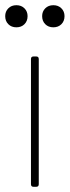

<svg xmlns="http://www.w3.org/2000/svg" viewBox="-46 -718 268 738"><path d="M73 -10V-491Q73 -501 83 -501H93Q103 -501 103 -491V-10Q103 0 93 0H83Q73 0 73 -10ZM116 -656Q116 -674 128 -686Q140 -698 159 -698Q178 -698 190 -686Q202 -674 202 -656Q202 -637 190 -625Q178 -613 159 -613Q140 -613 128 -625Q116 -637 116 -656ZM-26 -656Q-26 -674 -14 -686Q-2 -698 17 -698Q36 -698 48 -686Q60 -674 60 -656Q60 -637 48 -625Q36 -613 17 -613Q-2 -613 -14 -625Q-26 -637 -26 -656Z"/></svg>

Font: Barlow Semi Condensed Thin
Style: Regular
Weight: 250
Width: 4
Designer: Jeremy Tribby
Foundry: Tribby Type
Version: Version 1.408